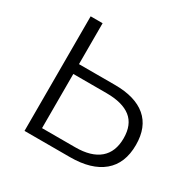

<svg xmlns="http://www.w3.org/2000/svg" viewBox="-155 -858 1020 1016"><g transform="rotate(30 355.0 -350.0)"><path d="M394 -59Q491 -59 541.5 -102Q592 -145 592 -228Q592 -311 542 -350.5Q492 -390 394 -390H191V-59ZM411 -450Q535 -450 600.5 -394.5Q666 -339 666 -230Q666 -117 596 -58.5Q526 0 396 0H118V-700H191V-450Z"/></g></svg>

Font: Modern
Style: Small
Weight: 400
Designer: Julieta Ulanovsky
Foundry: Julieta Ulanovsky
Version: Version 8.000